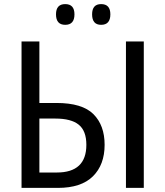

<svg xmlns="http://www.w3.org/2000/svg" viewBox="-20 -916 806 936"><path d="M473 -795Q518 -795 518 -846Q518 -896 473 -896Q429 -896 429 -846Q429 -795 473 -795ZM298 -795Q343 -795 343 -846Q343 -896 298 -896Q253 -896 253 -846Q253 -795 298 -795ZM681 0V-714H594V0ZM262 0Q376 0 433 -56.5Q490 -113 490 -210Q490 -305 435.5 -359.5Q381 -414 255 -414H172V-714H85V0ZM172 -338H250Q327 -338 364 -308Q401 -278 401 -210Q401 -75 257 -75H172Z"/></svg>

Font: Noto Sans UI SemiCondensed
Style: Regular
Weight: 400
Width: 4
Designer: Monotype Design Team
Foundry: Monotype Imaging Inc.
Version: 1.001